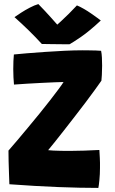

<svg xmlns="http://www.w3.org/2000/svg" viewBox="-20 -914 562 941"><path d="M462 7Q373.5 7 264.8 2.8Q156 -1.5 26 -11Q25.5 -28.5 24.2 -59.8Q23 -91 22.2 -123.2Q21.5 -155.5 21.5 -176Q40 -197 65 -226.5Q90 -256 118 -289.8Q146 -323.5 173.8 -357.5Q201.5 -391.5 225.5 -422.5Q249.5 -453.5 267 -477Q284.5 -500.5 291.5 -512Q279 -512 250.2 -510.8Q221.5 -509.5 185 -507.8Q148.5 -506 112.2 -503.8Q76 -501.5 48.5 -499.5Q47 -514 46 -535Q45 -556 45 -575Q45 -596 45.8 -615.2Q46.5 -634.5 48 -647Q71 -649.5 111.2 -652.8Q151.5 -656 200 -659.5Q248.5 -663 296.8 -665.2Q345 -667.5 384 -667.5Q396 -667.5 414.5 -667.2Q433 -667 450.2 -666.5Q467.5 -666 475.5 -665Q478.5 -651 479.5 -631.2Q480.5 -611.5 480.5 -592Q480.5 -567 479.2 -546.5Q478 -526 477 -518.5Q464.5 -500.5 444.2 -472.5Q424 -444.5 398.8 -411.2Q373.5 -378 346.5 -343Q319.5 -308 294.2 -275.8Q269 -243.5 248.5 -218Q228 -192.5 216 -178Q225.5 -177 241.8 -176Q258 -175 279.5 -174.8Q301 -174.5 324.5 -174.5Q356.5 -174.5 393.2 -175.8Q430 -177 467 -179Q468 -165 469.2 -140.5Q470.5 -116 470 -90.5Q470 -60.5 467.2 -32.2Q464.5 -4 462 7ZM357 -887.5Q371 -882 389.8 -871.2Q408.5 -860.5 426.2 -848.2Q444 -836 457.2 -826.2Q470.5 -816.5 474 -813.5Q417 -760.5 376.8 -733Q336.5 -705.5 320.5 -697Q308.5 -697 283.2 -697.2Q258 -697.5 230.2 -697.8Q202.5 -698 185 -698.5Q153 -733.5 120.5 -765.2Q88 -797 51 -830Q63 -838.5 83 -851.5Q103 -864.5 126 -876.5Q149 -888.5 168 -894Q184.5 -877 199.8 -860.8Q215 -844.5 228 -830Q241 -815.5 250.2 -805Q259.5 -794.5 264.5 -789H256Q262 -794 279.2 -810Q296.5 -826 317.8 -847Q339 -868 357 -887.5Z"/></svg>

Font: Grandstander Thin ExtraBold
Style: Regular
Weight: 800
Version: Version 1.200